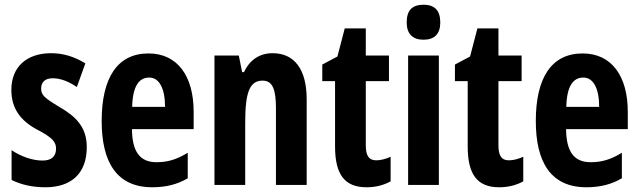

<svg xmlns="http://www.w3.org/2000/svg" viewBox="-20 -782 2707 812"><path d="M347 -160C347 -244 301 -289 234 -328C166 -369 154 -380 154 -408C154 -435 171 -451 203 -451C239 -451 274 -435 305 -414L341 -514C295 -542 249 -557 196 -557C92 -557 28 -498 28 -402C28 -323 67 -272 135 -235C205 -199 217 -180 217 -153C217 -120 197 -103 160 -103C113 -103 64 -123 29 -147V-21C71 0 119 10 172 10C282 10 347 -49 347 -160Z M608 -556C477 -556 410 -454 410 -270C410 -97 473 10 624 10C681 10 730 -2 774 -28V-136C727 -107 688 -96 642 -96C572 -96 539 -140 538 -236H799V-309C799 -460 731 -556 608 -556ZM611 -454C654 -454 678 -407 678 -330H539C541 -418 568 -454 611 -454Z M1133 -557C1078 -557 1036 -529 1012 -477H1004L990 -547H887V0H1017V-263C1017 -393 1036 -441 1091 -441C1134 -441 1147 -401 1147 -324V0H1277V-362C1277 -489 1225 -557 1133 -557Z M1571 -104C1539 -104 1527 -125 1527 -168V-439H1625V-547H1527V-662H1438L1407 -543L1343 -509V-439H1397V-163C1397 -46 1436 10 1530 10C1569 10 1603 1 1632 -15V-119C1610 -109 1589 -104 1571 -104Z M1771 -762C1722 -762 1700 -737 1700 -687C1700 -639 1725 -614 1771 -614C1818 -614 1842 -639 1842 -687C1842 -736 1820 -762 1771 -762ZM1836 -547H1706V0H1836Z M2132 -104C2100 -104 2088 -125 2088 -168V-439H2186V-547H2088V-662H1999L1968 -543L1904 -509V-439H1958V-163C1958 -46 1997 10 2091 10C2130 10 2164 1 2193 -15V-119C2171 -109 2150 -104 2132 -104Z M2444 -556C2313 -556 2246 -454 2246 -270C2246 -97 2309 10 2460 10C2517 10 2566 -2 2610 -28V-136C2563 -107 2524 -96 2478 -96C2408 -96 2375 -140 2374 -236H2635V-309C2635 -460 2567 -556 2444 -556ZM2447 -454C2490 -454 2514 -407 2514 -330H2375C2377 -418 2404 -454 2447 -454Z"/></svg>

Font: Noto Sans Armenian ExtraCondensed
Style: Regular
Weight: 400
Width: 2
Designer: Monotype Design Team
Foundry: Monotype Imaging Inc.
Version: Version 2.008